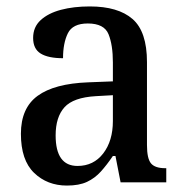

<svg xmlns="http://www.w3.org/2000/svg" viewBox="-20 -567 573 597"><path d="M188 10Q127 10 86 -29.5Q45 -69 45 -151Q45 -231 97 -269Q149 -307 254 -311L331 -314V-373Q331 -427 317.5 -460.5Q304 -494 253 -494Q206 -494 191 -463.5Q176 -433 176 -386Q130 -386 106.5 -400.5Q83 -415 83 -449Q83 -483 106.5 -504.5Q130 -526 169.5 -536.5Q209 -547 259 -547Q347 -547 392 -508Q437 -469 437 -374V-116Q437 -74 449.5 -59Q462 -44 494 -44H497V0H355L339 -82H331Q312 -54 293.5 -33.5Q275 -13 250.5 -1.5Q226 10 188 10ZM221 -51Q271 -51 301 -90Q331 -129 331 -191V-271L278 -268Q208 -264 180.5 -233.5Q153 -203 153 -146Q153 -51 221 -51Z"/></svg>

Font: Noto Serif Thai SemiCondensed Medium
Style: Regular
Weight: 500
Width: 4
Designer: Monotype Design Team
Foundry: Monotype Imaging Inc.
Version: Version 2.002; ttfautohint (v1.8.4.7-5d5b)